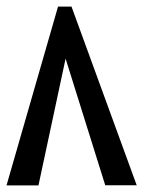

<svg xmlns="http://www.w3.org/2000/svg" viewBox="-32 -564 436 584"><path d="M185.5 -543.9 383.8 -0.5H288.1L167.5 -385.7L85 0H-12.2L144.5 -543.9Z"/></svg>

Font: Gasq
Style: Regular
Weight: 400
Designer: Husham Jawad
Version: Version 1.00;December 29, 2020;FontCreator 13.0.0.2683 32-bi